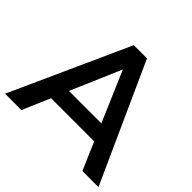

<svg xmlns="http://www.w3.org/2000/svg" viewBox="-169 -893 1080 1080"><g transform="rotate(45 371.5 -352.5)"><path d="M615 0 544 -165H201L130 0H0L319 -705H424L743 0ZM243 -265H501L372 -565Z"/></g></svg>

Font: wassup Sans
Style: Bold
Weight: 700
Version: Version 2.001